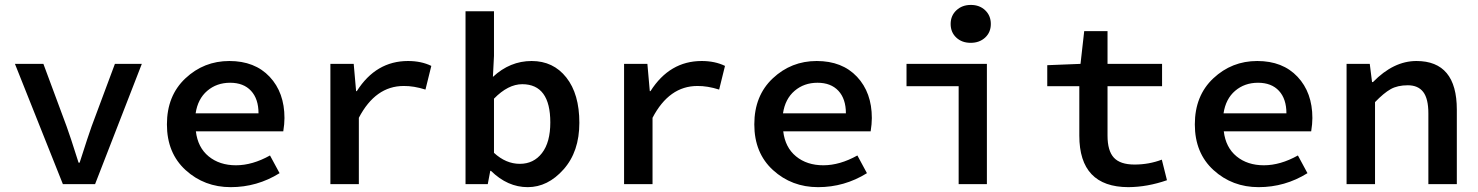

<svg xmlns="http://www.w3.org/2000/svg" viewBox="-20 -752 6036 784"><path d="M236.8 0 41 -491.2H157.2L252 -235.8Q265.1 -200.7 300.8 -87.9H305.2Q341.3 -200.7 354 -235.8L449.2 -491.2H559.1L368.2 0Z M1035.6 -289.1Q1035.6 -348.1 1005.1 -381.1Q974.6 -414.1 919.7 -414.1Q864.7 -414.1 826.2 -381.1Q787.6 -348.1 778.8 -289.1ZM1141.6 -270Q1141.6 -246.1 1136.7 -215.8H779.8Q787.6 -149.9 832 -113.5Q876.5 -77.1 943.6 -77.1Q1010.7 -77.1 1082.5 -117.2L1121.6 -44.9Q1029.8 12.2 922.1 12.2Q814.5 12.2 738 -57.4Q661.6 -127 661.6 -244.1Q661.6 -361.3 737.1 -432.1Q812.5 -502.9 916.5 -502.9Q1020.5 -502.9 1081.1 -438.5Q1141.6 -374 1141.6 -270Z M1329.1 0V-491.2H1424.3L1434.1 -379.9H1437Q1515.1 -502.9 1646 -502.9Q1700.2 -502.9 1741.2 -482.9L1717.3 -386.2Q1669.4 -401.4 1628.4 -400.9Q1513.2 -400.9 1445.3 -271V0Z M2227.1 -252Q2227.1 -407.7 2112.8 -408.2Q2054.7 -408.2 1997.1 -349.1V-127.9Q2045.9 -83 2102.5 -83Q2159.2 -83 2193.1 -127Q2227.1 -170.9 2227.1 -252ZM1880.9 0V-706.1H1997.1V-523.9L1992.7 -438Q2062.5 -502.9 2150.9 -502.9Q2239.3 -502.9 2292.5 -435.5Q2345.7 -368.2 2345.7 -250.5Q2345.7 -132.8 2281.2 -60.3Q2216.8 12.2 2134.8 12.2Q2052.7 12.2 1984.9 -54.2H1981.9L1971.7 0Z M2528.3 0V-491.2H2623.5L2633.3 -379.9H2636.2Q2714.4 -502.9 2845.2 -502.9Q2899.4 -502.9 2940.4 -482.9L2916.5 -386.2Q2868.7 -401.4 2827.6 -400.9Q2712.4 -400.9 2644.5 -271V0Z M3434.1 -289.1Q3434.1 -348.1 3403.6 -381.1Q3373 -414.1 3318.1 -414.1Q3263.2 -414.1 3224.6 -381.1Q3186 -348.1 3177.2 -289.1ZM3540 -270Q3540 -246.1 3535.2 -215.8H3178.2Q3186 -149.9 3230.5 -113.5Q3274.9 -77.1 3342 -77.1Q3409.2 -77.1 3481 -117.2L3520 -44.9Q3428.2 12.2 3320.6 12.2Q3212.9 12.2 3136.5 -57.4Q3060.1 -127 3060.1 -244.1Q3060.1 -361.3 3135.5 -432.1Q3210.9 -502.9 3314.9 -502.9Q3418.9 -502.9 3479.5 -438.5Q3540 -374 3540 -270Z M4002.7 -598.6Q3979.5 -577.1 3943.6 -577.1Q3907.7 -577.1 3884.8 -598.6Q3861.8 -620.1 3861.8 -654.1Q3861.8 -688 3885.3 -710Q3908.7 -731.9 3944.3 -731.9Q3980 -731.9 4002.9 -710Q4025.9 -688 4025.9 -654.1Q4025.9 -620.1 4002.7 -598.6ZM3681.6 -399.9V-491.2H4009.8V0H3894.5V-399.9Z M4387.2 -198.2V-399.9H4256.3V-485.8L4392.1 -491.2L4407.2 -625H4502.4V-491.2H4725.1V-399.9H4502.4V-198.2Q4502.4 -136.2 4528.3 -108.2Q4554.2 -80.1 4612.8 -80.1Q4671.4 -80.1 4724.1 -100.1L4745.1 -16.1Q4665 11.7 4587.4 12.2Q4387.2 11.7 4387.2 -198.2Z M5232.9 -289.1Q5232.9 -348.1 5202.4 -381.1Q5171.9 -414.1 5116.9 -414.1Q5062 -414.1 5023.4 -381.1Q4984.9 -348.1 4976.1 -289.1ZM5338.9 -270Q5338.9 -246.1 5334 -215.8H4977.1Q4984.9 -149.9 5029.3 -113.5Q5073.7 -77.1 5140.9 -77.1Q5208 -77.1 5279.8 -117.2L5318.8 -44.9Q5227.1 12.2 5119.4 12.2Q5011.7 12.2 4935.3 -57.4Q4858.9 -127 4858.9 -244.1Q4858.9 -361.3 4934.3 -432.1Q5009.8 -502.9 5113.8 -502.9Q5217.8 -502.9 5278.3 -438.5Q5338.9 -374 5338.9 -270Z M5478.5 0V-491.2H5573.2L5582.5 -417H5586.4Q5670.4 -502.9 5763.7 -502.9Q5928.7 -502.9 5928.7 -304.2V0H5812.5V-289.1Q5812.5 -349.1 5791.5 -376.5Q5770.5 -403.8 5728.5 -403.8Q5686.5 -403.8 5658.4 -387.9Q5630.4 -372.1 5594.7 -335V0Z"/></svg>

Font: SourceCodePro-Semibold
Style: Regular
Weight: 600
Monospace: yes
Designer: Paul D. Hunt
Foundry: Adobe Systems Incorporated
Version: Version 1.009;PS 1.000;hotconv 1.0.70;makeotf.lib2.5.5900